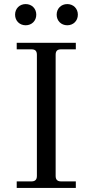

<svg xmlns="http://www.w3.org/2000/svg" viewBox="-20 -922 434 942"><path d="M62 0H352V-32H280C261 -32 253 -41 253 -59V-653C253 -672 261 -680 280 -680H352V-712H62V-680H134C153 -680 161 -672 161 -653V-59C161 -41 153 -32 134 -32H62ZM258 -850C258 -820 280 -798 310 -798C340 -798 362 -820 362 -850C362 -880 340 -902 310 -902C280 -902 258 -880 258 -850ZM54 -850C54 -820 76 -798 106 -798C136 -798 158 -820 158 -850C158 -880 136 -902 106 -902C76 -902 54 -880 54 -850Z"/></svg>

Font: Old Standard
Style: Regular
Weight: 400
Designer: Alexey Kryukov <alexios@thessalonica.org.ru>
Version: Version 2.0